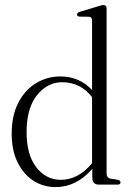

<svg xmlns="http://www.w3.org/2000/svg" viewBox="-20 -750 518 780"><path d="M27.5 -206.5Q27.5 -281.5 54.8 -333.5Q82 -385.5 127 -412.5Q172 -439.5 225.5 -439.5Q265 -439.5 297.8 -424.8Q330.5 -410 354 -384.5V-667Q354 -681 342.5 -682L302.5 -682.5Q293 -683.5 293 -691Q293 -698.5 304 -702L380.5 -725Q394 -729.5 400.5 -729.5Q413 -729.5 413 -716V-45.5Q413 -27 430.5 -24L459.5 -19.5Q469.5 -16.5 469.5 -9Q469.5 0 458 0H381.5Q355 0 355 -29V-64Q321.5 -26 284.5 -8Q247.5 10 206.5 10Q155 10 114.8 -16.5Q74.5 -43 51 -91.5Q27.5 -140 27.5 -206.5ZM88 -213Q88 -121.5 127.5 -70.5Q167 -19.5 227 -19.5Q298 -19.5 354 -87V-355.5Q307 -416 232 -416Q173 -416 130.5 -363.5Q88 -311 88 -213Z"/></svg>

Font: Fraunces 144pt S050 Light
Style: Regular
Weight: 300
Version: Version 1.000; ttfautohint (v1.8.3)